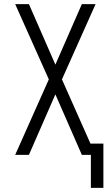

<svg xmlns="http://www.w3.org/2000/svg" viewBox="-20 -755 540 936"><path d="M423 161V0H379L250 -295L121 0H54L218 -368L54 -735H121L250 -440L379 -735H446L282 -368L421 -55H484V161Z"/></svg>

Font: Iosevka Custom Light
Style: Regular
Weight: 300
Monospace: yes
Designer: Belleve Invis
Foundry: Belleve Invis
Version: Version 27.3.5